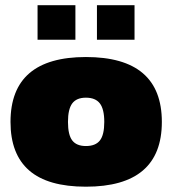

<svg xmlns="http://www.w3.org/2000/svg" viewBox="-20 -701 656 731"><path d="M123 -549.8V-681.2H267.1V-549.8ZM349.1 -549.8V-681.2H492.2V-549.8ZM307.1 9.8Q162.1 9.8 91.1 -52Q20 -113.8 20 -236.8Q20 -483.9 307.1 -483.9Q596.2 -483.9 596.2 -236.8Q596.2 9.8 307.1 9.8ZM307.1 -145Q343.8 -145 360.4 -166.3Q377 -187.5 377 -236.8Q377 -285.6 360.1 -307.4Q343.3 -329.1 307.1 -329.1Q271.5 -329.1 255.1 -307.4Q238.8 -285.6 238.8 -236.8Q238.8 -187.5 255.1 -166.3Q271.5 -145 307.1 -145Z"/></svg>

Font: Kanit ExtraBold
Style: Regular
Weight: 800
Designer: Katatrad Team
Foundry: CadsonDemak
Version: Version 1.000;PS 001.000;hotconv 1.0.88;makeotf.lib2.5.64775